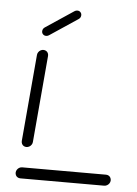

<svg xmlns="http://www.w3.org/2000/svg" viewBox="-51 -727 545 766"><g transform="rotate(5 221.5 -343.5)"><path d="M419.3 -22.2Q418.9 -16.3 415.4 -11.1Q411.9 -5.9 406.5 -3Q401.1 0 395.2 0H59.3Q53.3 0 48.3 -3Q43.3 -5.9 40.9 -11.1Q38.5 -16.3 38.9 -22.2Q39.3 -28.1 42.8 -33.3Q46.3 -38.5 51.7 -41.5Q57 -44.4 63 -44.4H398.9Q404.8 -44.4 409.8 -41.5Q414.8 -38.5 417.2 -33.3Q419.6 -28.1 419.3 -22.2ZM72.6 -126.7Q66.7 -126.7 61.7 -129.6Q56.7 -132.6 54.3 -137.8Q51.9 -143 52.2 -148.9L82.6 -496.3Q83 -502.2 86.5 -507.4Q90 -512.6 95.4 -515.6Q100.7 -518.5 106.7 -518.5Q112.6 -518.5 117.6 -515.6Q122.6 -512.6 125 -507.4Q127.4 -502.2 127 -496.3L96.7 -148.9Q96.3 -143 92.8 -137.8Q89.3 -132.6 83.9 -129.6Q78.5 -126.7 72.6 -126.7ZM112.2 -575.2Q104.4 -575.2 99.4 -580.6Q94.4 -585.9 95.2 -593.7Q95.6 -598.5 98 -602.2Q100.4 -605.9 104.4 -608.5L216.7 -683.3Q221.9 -686.7 227.8 -686.7Q235.6 -686.7 240.6 -681.3Q245.6 -675.9 244.8 -668.1Q244.4 -663.3 242 -659.6Q239.6 -655.9 235.6 -653.3L123.3 -578.5Q118.5 -575.2 112.2 -575.2Z"/></g></svg>

Font: 26F Galaxy Sans Oblique
Style: Regular
Weight: 400
Italic angle: -5°
Designer: C₂₉H₂₅N₃O₅
Version: Version 1.200;FEAKit 1.0